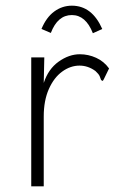

<svg xmlns="http://www.w3.org/2000/svg" viewBox="-20 -655 440 676"><path d="M90 -453H136L134 -363Q150 -412 186.5 -438Q223 -464 261 -464Q291 -464 318.5 -451.5Q346 -439 364 -414L346 -377L342 -370L336 -373Q334 -379 331 -386.5Q328 -394 316 -405Q290 -424 260 -424Q228 -424 199 -403Q170 -382 152 -341.5Q134 -301 134 -245V1H90ZM159 -539 126 -553Q143 -594 171 -614.5Q199 -635 233 -635Q304 -635 340 -553L307 -538Q282 -602 233 -602Q183 -602 159 -539Z"/></svg>

Font: Inconsolata Condensed Light
Style: Regular
Weight: 300
Width: 3
Monospace: yes
Designer: Raph Levien, Cyreal, Brenton Simpson
Foundry: Raph Levien, Cyreal, Google
Version: Version 3.001; ttfautohint (v1.8.2.53-6de2)